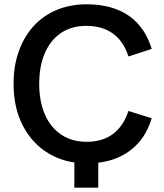

<svg xmlns="http://www.w3.org/2000/svg" viewBox="-20 -741 761 891"><path d="M382 17Q282 17 205.5 -29Q129 -75 86 -158Q43 -241 43 -352Q43 -436 67.5 -504Q92 -572 136.5 -620.5Q181 -669 243.5 -695Q306 -721 381 -721Q461 -721 521.5 -697.5Q582 -674 622.5 -628Q663 -582 684 -514L576 -479Q554 -549 504.5 -585Q455 -621 380 -621Q313 -621 264 -588.5Q215 -556 188.5 -495.5Q162 -435 162 -352Q162 -270 188.5 -209.5Q215 -149 264.5 -116Q314 -83 382 -83Q456 -83 504.5 -119.5Q553 -156 576 -226L684 -192Q663 -123 621.5 -77Q580 -31 520.5 -7Q461 17 382 17ZM325 130V-50H436V130Z"/></svg>

Font: TikTok Sans 24pt Medium
Style: Regular
Weight: 500
Version: Version 4.000